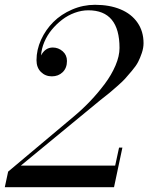

<svg xmlns="http://www.w3.org/2000/svg" viewBox="-61 -780 631 800"><path d="M110.1 -549.1Q127.4 -582 158.9 -582Q182.1 -582 200.1 -566.4Q218 -550.8 218 -525.9Q218 -496.6 200.1 -479.2Q182.1 -461.9 155 -461.9Q127.9 -461.9 109.5 -480.2Q91.1 -498.5 91.1 -529.1Q91.1 -572.5 110.1 -614.4Q129.2 -656.2 161.4 -688.4Q193.6 -720.5 239.3 -740.2Q284.9 -760 335 -760Q395.5 -760 441 -741.1Q486.6 -722.2 511.8 -685.8Q537.1 -649.4 537.1 -600.1Q537.1 -580.6 530 -559.4Q522.9 -538.3 514.5 -522Q506.1 -505.6 488 -484.3Q470 -462.9 459.5 -451.3Q449 -439.7 425.4 -419.1Q401.9 -398.4 394.9 -392.8Q387.9 -387.2 365 -369.1Q362.8 -367.2 361.5 -366.2Q360.1 -365.2 358.3 -363.8Q356.4 -362.3 355 -361.1L25.9 -90.1H418.9L435.1 -165H449L414.1 0H-41L-27.1 -64.9L248 -295.9Q283.2 -325.4 315.1 -358.9Q346.9 -392.3 375.1 -429.9Q403.3 -467.5 420.2 -507Q437 -546.4 437 -580.1Q437 -737.1 306.9 -737.1Q278.8 -737.1 250.4 -726.7Q221.9 -716.3 197.9 -697.9Q173.8 -679.4 154.5 -656Q135.3 -632.6 123.5 -604.6Q111.8 -576.7 110.1 -549.1Z"/></svg>

Font: Bodoni* 16
Style: Italic
Weight: 400
Italic angle: -13°
Version: Version 2.000